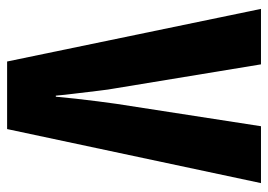

<svg xmlns="http://www.w3.org/2000/svg" viewBox="-127 -627 754 540"><g transform="rotate(90 250.0 -357.0)"><path d="M153 0 5 -714H161L228 -307Q232 -286 235.5 -255Q239 -224 243 -192.5Q247 -161 249 -137H252Q254 -161 257.5 -192.5Q261 -224 265 -255Q269 -286 272 -307L335 -714H495L343 0Z"/></g></svg>

Font: Noto Sans Mono ExtraCondensed Black
Style: Regular
Weight: 900
Width: 2
Designer: Monotype Design Team
Foundry: Monotype Imaging Inc.
Version: Version 2.014